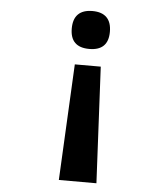

<svg xmlns="http://www.w3.org/2000/svg" viewBox="-54 -758 707 855"><g transform="rotate(5 300.0 -331.0)"><path d="M410 -627Q410 -543 325 -543Q239.5 -543 239.5 -627Q239.5 -669.5 261 -691Q282.5 -712.5 325 -712.5Q367 -712.5 388.5 -691Q410 -669.5 410 -627ZM241 50 267 -469H383L409 50Z"/></g></svg>

Font: JuliaMono Latin
Style: Bold
Weight: 700
Monospace: yes
Designer: cormullion
Foundry: corm
Version: Version 0.038; ttfautohint (v1.8)